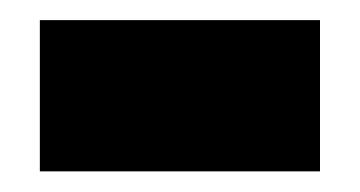

<svg xmlns="http://www.w3.org/2000/svg" viewBox="-20 -166 349 186"><path d="M18.6 0V-146.5H290V0Z"/></svg>

Font: Vazir Black FD-WOL-UI
Style: Black-FD-WOL-UI
Weight: 900
Designer: Saber Rastikerdar
Foundry: Saber Rastikerdar
Version: Version 30.0.0